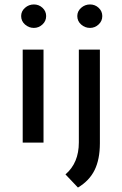

<svg xmlns="http://www.w3.org/2000/svg" viewBox="-20 -635 545 855"><path d="M173.8 -414.1V0H81.1V-414.1ZM130.9 -615.2Q153.3 -615.2 169.4 -600.1Q185.5 -585 185.5 -563.5Q185.5 -541 168.9 -525.9Q152.3 -510.7 130.9 -510.7Q108.4 -510.7 91.3 -525.9Q74.2 -541 74.2 -563.5Q74.2 -585 91.3 -600.1Q108.4 -615.2 130.9 -615.2ZM271.5 141.6Q331.1 90.8 331.1 -1V-414.1H424.8V2.9Q424.8 74.2 401.4 122.1Q377.9 169.9 327.1 200.2ZM380.9 -615.2Q403.3 -615.2 419.4 -600.1Q435.5 -585 435.5 -563.5Q435.5 -541 418.9 -525.9Q402.3 -510.7 380.9 -510.7Q358.4 -510.7 341.3 -525.9Q324.2 -541 324.2 -563.5Q324.2 -585 341.3 -600.1Q358.4 -615.2 380.9 -615.2Z"/></svg>

Font: Josefin Sans CFJ
Style: Regular
Weight: 400
Designer: Santiago Orozco
Foundry: Typemade
Version: Version 2.000